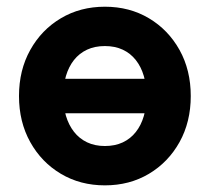

<svg xmlns="http://www.w3.org/2000/svg" viewBox="-20 -540 625 572"><path d="M71.3 -305.2V-202.6H489.3V-305.2ZM168.5 -253.9Q168.5 -286.6 176.5 -313.8Q184.6 -341.1 200.3 -361.1Q216.1 -381.1 239.3 -392Q262.5 -402.8 292.5 -402.8Q322.5 -402.8 345.7 -392Q368.9 -381.1 384.6 -361.1Q400.4 -341.1 408.4 -313.8Q416.5 -286.6 416.5 -253.9Q416.5 -221.4 408.4 -194.1Q400.4 -166.7 384.6 -146.7Q368.9 -126.7 345.7 -115.8Q322.5 -105 292.5 -105Q262.5 -105 239.3 -116.1Q216.1 -127.2 200.3 -147.5Q184.6 -167.7 176.5 -194.8Q168.5 -221.9 168.5 -253.9ZM36.6 -253.9Q36.6 -176.8 70.1 -116.7Q103.5 -56.6 161.4 -22.2Q219.2 12.2 292.5 12.2Q366 12.2 423.7 -22.2Q481.4 -56.6 514.9 -116.7Q548.3 -176.8 548.3 -253.9Q548.3 -331.1 514.9 -391.1Q481.4 -451.2 423.7 -485.6Q366 -520 292.5 -520Q219.2 -520 161.4 -485.6Q103.5 -451.2 70.1 -391.1Q36.6 -331.1 36.6 -253.9Z"/></svg>

Font: Giphurs
Style: Regular
Weight: 400
Version: Version 2.010